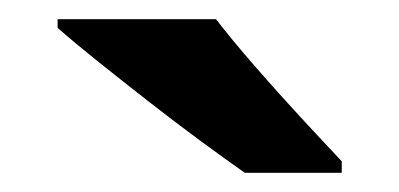

<svg xmlns="http://www.w3.org/2000/svg" viewBox="-20 -786 416 200"><path d="M205 -766Q222 -744 245.5 -717Q269 -690 293.5 -663.5Q318 -637 336 -618V-606H235Q215 -620 188.5 -639.5Q162 -659 134.5 -680.5Q107 -702 82 -722Q57 -742 40 -757V-766Z"/></svg>

Font: Noto Sans Hebrew Thin
Style: Bold
Weight: 700
Version: Version 3.001